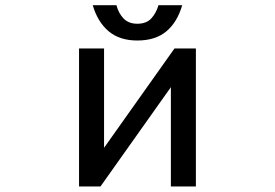

<svg xmlns="http://www.w3.org/2000/svg" viewBox="-20 -710 1040 727"><path d="M500 -556.6Q432.6 -556.6 391.1 -591.8Q349.6 -627 331.1 -690.4H420.9Q428.7 -660.2 447.8 -640.1Q466.8 -620.1 500 -620.1Q534.2 -620.1 552.7 -640.1Q571.3 -660.2 580.1 -690.4H669.9Q651.4 -626 609.9 -591.3Q568.4 -556.6 500 -556.6ZM279.3 -3.9V-526.4H374V-150.4L640.6 -526.4H721.7V-3.9H627V-379.9L360.4 -3.9Z"/></svg>

Font: Kosugi
Style: Regular
Weight: 400
Version: Version 4.002